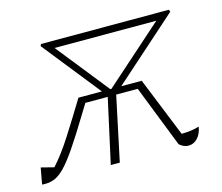

<svg xmlns="http://www.w3.org/2000/svg" viewBox="-103 -576 786 680"><g transform="rotate(-15 290.0 -236.5)"><path d="M-27 4 -16 -56 31 -44Q64 -80 100.5 -137Q137 -194 177 -260H263L95 -471L98 -478H567L570 -470L334 -260H409L497 -42Q534 -42 562 -51Q558 -26 544 -10.5Q530 5 510 5Q493 5 477 -9L388 -236H309L259 0H226L278 -236H196L172 -197Q132 -131 104 -90Q76 -49 55 -28Q34 -7 15 -0.5Q-4 6 -27 4ZM141 -452 294 -260H298L514 -452Z"/></g></svg>

Font: Piazzolla Thin
Style: Italic
Weight: 100
Italic angle: -11.3°
Designer: Juan Pablo del Peral
Foundry: Huerta Tipografica
Version: Version 1.330